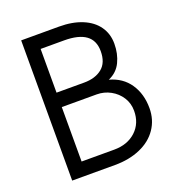

<svg xmlns="http://www.w3.org/2000/svg" viewBox="-126 -777 790 875"><g transform="rotate(-20 269.5 -340.0)"><path d="M75 -680H259Q323 -680 370.5 -660.5Q418 -641 443.5 -605Q469 -569 469 -521Q469 -472 450 -432.5Q431 -393 389 -375Q452 -358 485.5 -308.5Q519 -259 519 -190Q519 -134 489.5 -90.5Q460 -47 406 -23.5Q352 0 283 0H75ZM449 -203Q449 -239 430.5 -268Q412 -297 381 -314Q350 -331 314 -331H145V-67H303Q368 -67 408.5 -104.5Q449 -142 449 -203ZM399 -510Q399 -562 364 -587.5Q329 -613 259 -613H145V-401H279Q333 -401 366 -427.5Q399 -454 399 -510Z"/></g></svg>

Font: Teachers[wght]
Style: Regular
Weight: 400
Designer: Alfredo Marco Pradil & Chank Diesel
Version: Version 1.000;Glyphs 3.1.2 (3151)